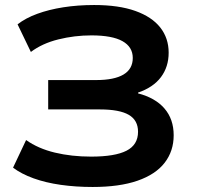

<svg xmlns="http://www.w3.org/2000/svg" viewBox="-20 -735 789 765"><path d="M349 10Q282 10 222 1.5Q162 -7 113.5 -24.5Q65 -42 32 -67L84 -177Q132 -143 198.5 -127Q265 -111 343 -111Q438 -111 484 -134.5Q530 -158 530 -210Q530 -256 493 -277.5Q456 -299 378 -299H172V-416H363Q435 -416 472 -438Q509 -460 509 -504Q509 -548 468 -571Q427 -594 344 -594Q277 -594 212.5 -578Q148 -562 103 -528L50 -638Q82 -663 128.5 -680Q175 -697 232.5 -706Q290 -715 355 -715Q453 -715 519 -691.5Q585 -668 618.5 -625.5Q652 -583 652 -525Q652 -469 621.5 -428Q591 -387 530 -366V-363Q599 -345 635.5 -302.5Q672 -260 672 -196Q672 -133 636 -86.5Q600 -40 528 -15Q456 10 349 10Z"/></svg>

Font: Nunito Sans 7pt SemiExpanded
Style: Bold
Weight: 700
Width: 6
Designer: Vernon Adams
Foundry: Vernon Adams
Version: Version 3.101;gftools[0.9.27]